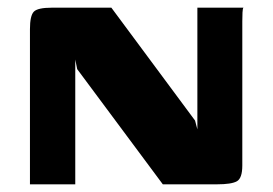

<svg xmlns="http://www.w3.org/2000/svg" viewBox="-20 -480 712 500"><path d="M58 0V-404Q58 -439 68 -449.5Q78 -460 115 -460H270L488 -166L494 -143V-460H614Q612 -458 611.5 -447.5Q611 -437 611 -424.5Q611 -412 611 -402V-49Q611 -16 597 -8Q583 0 545 0H404L181 -300L176 -325V0Z"/></svg>

Font: Genos Thin
Style: Bold
Weight: 700
Version: Version 1.010